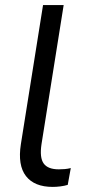

<svg xmlns="http://www.w3.org/2000/svg" viewBox="-20 -725 336 754"><path d="M187 9Q115 9 82 -33.5Q49 -76 62 -159L149 -705H230L143 -159Q135 -106 151.5 -83Q168 -60 211 -60Q223 -60 234.5 -61Q246 -62 258 -65L246 1Q233 5 217 7Q201 9 187 9Z"/></svg>

Font: Nunito Sans
Style: Italic
Weight: 400
Italic angle: -9°
Designer: Vernon Adams
Foundry: Vernon Adams
Version: Version 3.006; ttfautohint (v1.8.3)